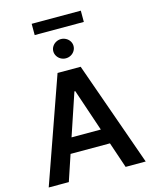

<svg xmlns="http://www.w3.org/2000/svg" viewBox="-150 -1157 993 1253"><g transform="rotate(-15 346.5 -530.5)"><path d="M19.5 0 268.6 -707H424.8L674.8 0H539.1L480 -174.8H213.9L155.3 0ZM445.8 -277.3 349.6 -562.5H343.8L248 -277.3ZM278.3 -850.6Q278.3 -867.7 287.6 -882.6Q296.9 -897.5 312.7 -906.2Q328.6 -915 346.7 -915Q364.7 -915 380.6 -906.2Q396.5 -897.5 405.8 -882.6Q415 -867.7 415 -850.6Q415 -833 405.8 -817.9Q396.5 -802.7 380.6 -793.9Q364.7 -785.2 346.7 -785.2Q328.6 -785.2 312.7 -793.9Q296.9 -802.7 287.6 -817.9Q278.3 -833 278.3 -850.6ZM520.5 -984.4H188.5V-1060.5H520.5Z"/></g></svg>

Font: Pretendard SemiBold
Style: Regular
Weight: 600
Designer: Base glyphs from Inter by Rasmus Andersson; Hangeul glyphs from Noto Sans CJK(Source Han Sans) by Jang Soo-young and Kan
Foundry: Kil Hyung-jin
Version: Version 1.309